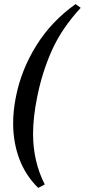

<svg xmlns="http://www.w3.org/2000/svg" viewBox="-20 -776 413 935"><path d="M44 -176Q44 -239 58 -307Q84 -437 157 -554.5Q230 -672 348 -756L373 -738Q281 -638 233.5 -532.5Q186 -427 162 -308Q141 -207 141 -125Q141 11 198 122L166 139Q104 78 74 -2.5Q44 -83 44 -176Z"/></svg>

Font: Taviraj SemiBold
Style: Italic
Weight: 600
Italic angle: -12°
Designer: Katatrad Team
Foundry: CadsonDemak
Version: Version 1.001